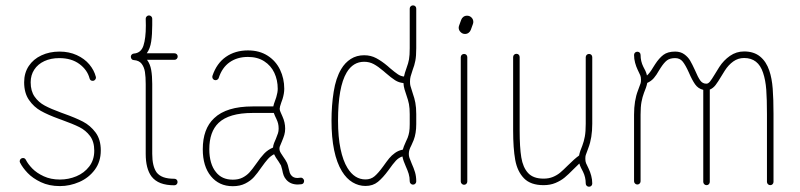

<svg xmlns="http://www.w3.org/2000/svg" viewBox="-20 -690 2991 718"><path d="M53.7 -86.9Q53.7 -92.3 57.4 -95.7Q61 -99.1 65.9 -99.1Q73.2 -99.1 76.7 -92.3Q84.5 -76.7 100.8 -59.8Q117.2 -43 143.6 -30.8Q169.9 -18.6 204.1 -18.6Q236.3 -18.6 265.6 -30.8Q294.9 -43 313.7 -67.4Q332.5 -91.8 332.5 -126.5Q332.5 -160.2 316.7 -181.4Q300.8 -202.6 276.9 -214.6Q252.9 -226.6 210.9 -241.7L200.2 -245.6Q159.7 -260.3 133.1 -275.1Q106.4 -290 88.4 -316.2Q70.3 -342.3 70.3 -382.3Q70.3 -417 87.4 -442.9Q104.5 -468.8 134.8 -482.9Q165 -497.1 202.6 -497.1Q238.3 -497.1 267.1 -483.9Q295.9 -470.7 314 -449.2Q332 -427.7 338.4 -402.8Q339.8 -397.5 336.2 -392.6Q332.5 -387.7 326.7 -387.7Q317.4 -387.7 314.9 -397Q306.6 -428.7 276.9 -450.7Q247.1 -472.7 201.7 -472.7Q169.9 -472.7 145.8 -461.4Q121.6 -450.2 108.2 -429.7Q94.7 -409.2 94.7 -382.3Q94.7 -349.6 109.4 -328.6Q124 -307.6 147.2 -295.2Q170.4 -282.7 208 -269L217.3 -265.6Q262.7 -249.5 290.3 -235.1Q317.9 -220.7 337.4 -194.6Q356.9 -168.5 356.9 -127.4Q356.9 -85.4 334.5 -55.2Q312 -24.9 276.6 -9.5Q241.2 5.9 204.1 5.9Q163.6 5.9 132.8 -8.8Q102.1 -23.4 83.3 -43.2Q64.5 -63 55.2 -81.5Q53.7 -84.5 53.7 -86.9Z M644.5 -478.5Q644.5 -473.6 641.1 -470Q637.7 -466.3 632.3 -466.3H529.8Q541.5 -450.7 545.4 -428.5Q549.3 -406.2 549.3 -376V-348.6V-114.7Q549.3 -67.9 565.9 -44.9Q575.2 -33.2 591.3 -27.3Q607.4 -21.5 631.8 -21.5Q637.2 -21.5 640.6 -18.1Q644 -14.6 644 -9.3Q644 -4.4 640.6 -0.7Q637.2 2.9 631.8 2.9Q602.1 2.9 580.8 -5.1Q559.6 -13.2 546.4 -30.3Q524.9 -59.6 524.9 -114.7V-348.6V-375.5Q524.9 -402.8 522 -421.1Q519 -439.5 509.5 -451.7Q500 -463.9 480.5 -465.3Q472.7 -465.8 470.2 -473.1Q469.2 -476.1 469.2 -477.5Q469.2 -482.4 472.4 -485.8Q475.6 -489.3 480.5 -489.7Q507.3 -491.7 516.4 -519.3Q525.4 -546.9 525.4 -594.2L524.9 -620.1Q524.9 -625 528.6 -628.7Q532.2 -632.3 537.1 -632.3Q542 -632.3 545.7 -628.7Q549.3 -625 549.3 -620.1V-596.2Q549.3 -561 545.4 -534.7Q541.5 -508.3 528.8 -490.7H632.3Q637.7 -490.7 641.1 -487.3Q644.5 -483.9 644.5 -478.5Z M1117.2 -13.2Q1117.2 -8.3 1114.5 -4.9Q1111.8 -1.5 1106.9 -1Q1100.6 -0.5 1093.8 0Q1066.9 0 1051.3 -17.1Q1043.9 -25.4 1040.8 -33.9Q1037.6 -42.5 1035.2 -55.7Q1031.7 -68.8 1030.8 -71.3Q1028.3 -76.2 1021.5 -86.4Q1010.3 -101.6 1004.9 -113.3Q991.7 -106.4 981.7 -95.2Q971.7 -84 957.5 -64Q942.4 -42 929.7 -27.8Q917 -13.7 897.2 -3.7Q877.4 6.3 850.6 6.3Q824.2 6.3 803.7 -3.4Q783.2 -13.2 769 -30.8Q738.3 -67.9 738.3 -131.8Q738.3 -208.5 780.8 -248Q826.7 -292 924.8 -292H1002Q1003.4 -299.8 1009.3 -315.4L1013.2 -326.7Q1018.6 -344.7 1018.6 -357.9Q1018.6 -390.6 1005.9 -417.7Q993.2 -444.8 968 -460.9Q942.9 -477.1 907.2 -477.1Q867.2 -477.1 838.9 -457.3Q810.5 -437.5 797.9 -398.4Q796.9 -395 793.5 -392.6Q790 -390.1 786.1 -390.1Q780.8 -390.1 777.3 -393.8Q773.9 -397.5 773.9 -402.3Q773.9 -404.8 774.4 -406.2Q790 -453.1 824.7 -477.3Q859.4 -501.5 907.2 -501.5Q950.2 -501.5 981 -481.7Q1011.7 -461.9 1027.3 -429.2Q1043 -396.5 1043 -357.9Q1043 -340.8 1036.6 -319.8Q1036.1 -317.4 1031.7 -306.2Q1025.9 -290 1025.9 -283.2Q1025.9 -277.8 1029.1 -270.8Q1032.2 -263.7 1036.1 -254.9Q1046.4 -232.4 1046.4 -209Q1046.4 -196.3 1043.2 -185.5Q1040 -174.8 1034.2 -161.1Q1027.8 -146 1026.1 -141.6Q1024.4 -137.2 1025.4 -129.4Q1025.9 -125 1030 -117.9Q1034.2 -110.8 1039.1 -104Q1048.3 -91.3 1053.2 -81.1Q1056.6 -74.2 1059.6 -59.6Q1061.5 -50.3 1063.5 -44.4Q1065.4 -38.6 1069.8 -33.7Q1077.6 -24.4 1092.3 -24.4Q1097.7 -24.9 1103 -25.4Q1108.4 -26.4 1112.8 -22.5Q1117.2 -18.6 1117.2 -13.2ZM787.6 -46.4Q809.6 -18.1 850.6 -18.1Q872.1 -18.1 887.2 -25.9Q902.3 -33.7 912.8 -45.2Q923.3 -56.6 938 -77.6Q954.1 -101.1 967.8 -115.5Q981.4 -129.9 1001 -138.2Q1001.5 -146.5 1005.1 -155.5Q1008.8 -164.6 1011.7 -170.9Q1017.1 -184.1 1019.5 -191.7Q1022 -199.2 1022 -209Q1022 -219.7 1020 -227.8Q1018.1 -235.8 1013.7 -245.1Q1011.2 -250.5 1008.3 -256.6Q1005.4 -262.7 1003.9 -267.6H924.8Q836.4 -267.6 797.4 -230.5Q762.7 -197.3 762.7 -131.8Q762.7 -105 769 -83Q775.4 -61 787.6 -46.4Z M1524.4 0.5Q1519.5 0.5 1515.9 -3.2Q1512.2 -6.8 1512.2 -11.7Q1512.2 -27.3 1508.3 -40Q1504.4 -52.7 1497.1 -68.8Q1493.2 -77.6 1489.7 -87.2Q1486.3 -96.7 1484.9 -105Q1471.2 -100.6 1460.4 -89.1Q1449.7 -77.6 1432.1 -52.7Q1412.1 -25.4 1393.3 -10Q1374.5 5.4 1346.7 5.4Q1321.3 5.4 1298.6 -8.1Q1275.9 -21.5 1258.8 -49.3Q1219.7 -113.3 1219.7 -238.8Q1219.7 -295.4 1227.8 -346.7Q1235.8 -397.9 1255.9 -431.6Q1270 -455.6 1291.7 -469.5Q1313.5 -483.4 1341.8 -483.4Q1366.7 -483.4 1387.2 -472.4Q1407.7 -461.4 1429.7 -442.9L1438 -435.5Q1457 -419.4 1468 -412.1Q1479 -404.8 1490.7 -403.8Q1492.7 -414.6 1501 -438Q1506.8 -453.1 1509.5 -468Q1512.2 -482.9 1512.2 -509.8V-657.7Q1512.2 -663.1 1515.9 -666.5Q1519.5 -669.9 1524.4 -669.9Q1529.8 -669.9 1533.2 -666.5Q1536.6 -663.1 1536.6 -657.7V-509.8Q1536.6 -480.5 1533.2 -462.9Q1529.8 -445.3 1523.4 -429.2Q1517.6 -412.1 1515.4 -403.8Q1513.2 -395.5 1513.2 -384.8Q1513.2 -374.5 1514.9 -368.7Q1516.6 -362.8 1523.9 -339.8Q1529.8 -323.7 1533.2 -305.9Q1536.6 -288.1 1536.6 -263.2V-226.1Q1536.6 -190.9 1526.9 -166L1518.6 -147Q1513.2 -136.7 1511 -129.6Q1508.8 -122.6 1508.8 -114.3Q1508.8 -106.9 1511 -100.3Q1513.2 -93.8 1519.5 -78.6Q1527.3 -61.5 1532 -45.9Q1536.6 -30.3 1536.6 -11.7Q1536.6 -6.8 1533.2 -3.2Q1529.8 0.5 1524.4 0.5ZM1279.3 -62Q1305.7 -19 1346.7 -19Q1366.7 -19 1380.6 -30.8Q1394.5 -42.5 1412.6 -67.4Q1426.8 -87.4 1435.5 -98.1Q1444.3 -108.9 1457.3 -118.2Q1470.2 -127.4 1486.3 -130.4Q1488.8 -140.6 1498 -160.6L1504.4 -174.8Q1508.3 -185.1 1510.3 -196.5Q1512.2 -208 1512.2 -226.1V-263.2Q1512.2 -285.6 1509.3 -300.8Q1506.3 -315.9 1500.5 -332Q1496.6 -343.3 1492.9 -355.5Q1489.3 -367.7 1488.8 -379.4Q1471.7 -380.9 1457.5 -389.9Q1443.4 -398.9 1421.9 -417.5L1414.1 -424.3Q1394 -441.4 1377.7 -450.2Q1361.3 -459 1341.8 -459Q1300.3 -459 1276.4 -418.9Q1244.1 -364.7 1244.1 -238.8Q1244.1 -177.7 1253.4 -133.3Q1262.7 -88.9 1279.3 -62Z M1715.3 1Q1710.4 1 1706.8 -2.7Q1703.1 -6.3 1703.1 -11.2V-476.1Q1703.1 -481.4 1706.8 -484.9Q1710.4 -488.3 1715.3 -488.3Q1720.7 -488.3 1724.1 -484.9Q1727.5 -481.4 1727.5 -476.1V-11.2Q1727.5 -6.3 1724.1 -2.7Q1720.7 1 1715.3 1ZM1718.8 -563Q1709.5 -563 1702.4 -570.1Q1695.3 -577.1 1695.3 -586.4Q1695.3 -589.8 1696.8 -594.2L1704.6 -615.7Q1707 -622.6 1712.9 -627Q1718.8 -631.3 1726.6 -631.3Q1736.3 -631.3 1743.2 -624.5Q1750 -617.7 1750 -607.9Q1750 -604.5 1748.5 -600.1L1740.7 -578.6Q1738.3 -571.8 1732.4 -567.4Q1726.6 -563 1718.8 -563Z M1911.1 -488.8Q1916.5 -488.8 1919.9 -485.4Q1923.3 -481.9 1923.3 -476.6V-202.6Q1923.3 -139.2 1929.4 -101.6Q1935.5 -64 1954.8 -43Q1974.1 -22 2012.7 -22Q2032.2 -22 2047.6 -28.3Q2063 -34.7 2074.5 -44.2Q2085.9 -53.7 2103 -70.8Q2128.9 -96.7 2145.5 -108.4Q2147 -116.7 2150.4 -126.5Q2153.8 -136.2 2157.7 -145.5Q2163.6 -161.1 2167 -179.4Q2170.4 -197.8 2170.4 -227.1V-476.1Q2170.4 -481.4 2174.1 -484.9Q2177.7 -488.3 2182.6 -488.3Q2188 -488.3 2191.4 -484.9Q2194.8 -481.4 2194.8 -476.1V-227.1Q2194.8 -174.3 2180.2 -136.7Q2171.9 -114.3 2170.4 -109.9Q2168.9 -105.5 2168.9 -96.2Q2168.9 -86.4 2171.6 -79.8Q2174.3 -73.2 2181.6 -58.6Q2187 -47.4 2190.9 -33Q2194.8 -18.6 2194.8 -3.9Q2194.8 1.5 2191.4 4.9Q2188 8.3 2182.6 8.3Q2177.7 8.3 2174.1 4.9Q2170.4 1.5 2170.4 -3.9Q2170.4 -27.3 2160.2 -47.9Q2156.7 -54.2 2152.8 -62.3Q2148.9 -70.3 2146.5 -78.6L2124.5 -57.1Q2105.5 -37.6 2091.3 -25.9Q2077.1 -14.2 2057.4 -5.9Q2037.6 2.4 2012.7 2.4Q1964.4 2.4 1939.5 -23.2Q1914.6 -48.8 1906.7 -92Q1898.9 -135.3 1898.9 -202.6V-476.6Q1898.9 -481.9 1902.6 -485.4Q1906.2 -488.8 1911.1 -488.8Z M2363.3 -496.6Q2368.7 -496.6 2372.1 -493.2Q2375.5 -489.7 2375.5 -484.4Q2375.5 -460.9 2385.7 -440.4Q2389.6 -433.6 2393.6 -425Q2397.5 -416.5 2399.4 -407.7Q2409.7 -416.5 2422.4 -438Q2423.3 -439.5 2430.2 -450.2Q2444.8 -472.7 2460.9 -484.9Q2477.1 -497.1 2504.9 -497.1Q2524.9 -497.1 2538.8 -487.1Q2552.7 -477.1 2560.8 -463.4Q2568.8 -449.7 2578.6 -428.2Q2590.3 -400.4 2598.9 -388.7Q2607.4 -377 2621.6 -377Q2628.4 -377 2635 -385Q2641.6 -393.1 2653.3 -412.6Q2661.6 -426.3 2669.9 -439.5Q2686 -464.4 2709.7 -481Q2733.4 -497.6 2762.7 -497.6Q2799.3 -497.6 2822.5 -478.5Q2845.7 -459.5 2856.9 -425.8Q2866.7 -397 2869.6 -358.4Q2872.6 -319.8 2872.6 -263.7V-9.8Q2872.6 -4.9 2869.1 -1.2Q2865.7 2.4 2860.4 2.4Q2855.5 2.4 2851.8 -1.2Q2848.1 -4.9 2848.1 -9.8V-263.7Q2848.1 -318.8 2845.5 -354.7Q2842.8 -390.6 2833.5 -418Q2815.4 -473.1 2762.7 -473.1Q2740.2 -473.1 2722.2 -460.2Q2704.1 -447.3 2690.4 -425.8L2677.7 -405.3Q2665 -383.8 2655.8 -371.8Q2646.5 -359.9 2634.3 -355V-9.8Q2634.3 -4.9 2630.9 -1.2Q2627.4 2.4 2622.1 2.4Q2617.2 2.4 2613.5 -1.2Q2609.9 -4.9 2609.9 -9.8V-354Q2590.8 -358.4 2579.3 -374.8Q2567.9 -391.1 2556.2 -418.5Q2543.5 -446.8 2533 -459.7Q2522.5 -472.7 2504.9 -472.7Q2485.4 -472.7 2474.4 -464.4Q2463.4 -456.1 2450.7 -436.5L2444.3 -426.3Q2435.1 -409.7 2425.3 -398.2Q2415.5 -386.7 2400.4 -379.9Q2398.9 -371.6 2395.5 -361.8Q2392.1 -352.1 2388.2 -342.8Q2382.3 -327.1 2378.9 -308.8Q2375.5 -290.5 2375.5 -261.2V-12.2Q2375.5 -7.3 2372.1 -3.7Q2368.7 0 2363.3 0Q2358.4 0 2354.7 -3.7Q2351.1 -7.3 2351.1 -12.2V-261.2Q2351.1 -314 2365.7 -351.6Q2374 -374 2375.5 -378.4Q2377 -382.8 2377 -392.1Q2377 -401.9 2374.3 -408.4Q2371.6 -415 2364.3 -429.7Q2358.9 -440.9 2355 -455.3Q2351.1 -469.7 2351.1 -484.4Q2351.1 -489.7 2354.7 -493.2Q2358.4 -496.6 2363.3 -496.6Z"/></svg>

Font: Velvelyne Light
Style: Regular
Weight: 200
Designer: Manon Van der Borght et Mariel Nils
Foundry: Velvetyne
Version: Version 1.070